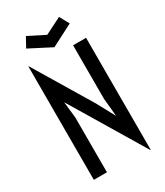

<svg xmlns="http://www.w3.org/2000/svg" viewBox="-238 -1068 1013 1177"><g transform="rotate(-30 268.5 -479.0)"><path d="M71.3 0V-801.8H74.2L315.9 -399.9L385.7 -271L373.5 -398.4V-777.8H465.3V14.6H462.4L220.2 -388.7L151.4 -502.9L164.1 -388.7V0ZM268.6 -824.7 114.3 -904.3 151.4 -971.7 268.6 -912.6 385.7 -971.7 422.9 -904.3Z"/></g></svg>

Font: Voltaire
Style: Regular
Weight: 400
Designer: Yvonne Schüttler, Eben Sorkin, Emma Marichal
Foundry: Sorkin Type Co.
Version: Version 1.010; ttfautohint (v1.8.4.7-5d5b)